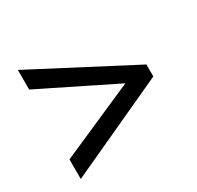

<svg xmlns="http://www.w3.org/2000/svg" viewBox="-116 -686 782 764"><g transform="rotate(-30 275.5 -303.5)"><path d="M50 -53 504 -262V-317L50 -554V-464L394 -294L50 -143Z"/></g></svg>

Font: Noto Sans Gunjala Gondi Medium
Style: Regular
Weight: 500
Designer: Ek Type
Foundry: Ek Type
Version: Version 1.004